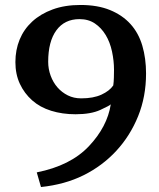

<svg xmlns="http://www.w3.org/2000/svg" viewBox="-20 -737 640 773"><path d="M42 -487Q42 -536 59 -577.5Q76 -619 109.5 -650Q143 -681 192 -699Q241 -717 304 -717Q373 -717 423 -696.5Q473 -676 505.5 -640Q538 -604 553 -553Q568 -502 568 -441Q568 -348 536 -269Q504 -190 448 -129.5Q392 -69 316.5 -31.5Q241 6 145 16L128 -43Q264 -70 338 -148.5Q412 -227 426 -317Q422 -312 384 -294.5Q346 -277 284 -277Q231 -277 186 -291Q141 -305 109.5 -333Q78 -361 60 -399.5Q42 -438 42 -487ZM174 -488Q174 -459 184 -432Q194 -405 211.5 -385Q229 -365 253 -353Q277 -341 307 -341Q356 -341 388.5 -356Q421 -371 436 -393Q438 -406 438.5 -425Q439 -444 439 -456Q439 -492 431 -529.5Q423 -567 405.5 -596Q388 -625 362 -642.5Q336 -660 300 -660Q240 -660 207 -615Q174 -570 174 -488Z"/></svg>

Font: PT Serif Caption
Style: Semibold
Weight: 600
Designer: A.Korolkova, O.Umpeleva, V.Yefimov
Foundry: ParaType Ltd
Version: Version 1.00;May 2, 2020;FontCreator 12.0.0.2544 64-bit